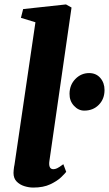

<svg xmlns="http://www.w3.org/2000/svg" viewBox="-20 -837 492 867"><path d="M203 -109.5Q200.5 -92.5 204.8 -82.8Q209 -73 221 -73Q228.5 -73 237.5 -77Q246.5 -81 266 -95.5L279 -61Q273 -53 255.5 -36.2Q238 -19.5 207 -4.8Q176 10 130 10Q110.5 10 89.8 3.5Q69 -3 55 -17.5Q41 -32 41 -56Q41 -62 41.8 -69.2Q42.5 -76.5 43.5 -83.2Q44.5 -90 45.5 -93.5L140 -736.5L74.5 -756.5L84.5 -796L278 -817L303 -803ZM294 -414Q294.5 -454 320.5 -480.5Q346.5 -507 382.5 -507Q414 -507 433 -485Q452 -463 452 -430.5Q452 -390 426.2 -363.8Q400.5 -337.5 360.5 -337.5Q334 -337.5 313.8 -359.5Q293.5 -381.5 294 -414Z"/></svg>

Font: Merriweather 20pt Black
Style: Italic
Weight: 900
Italic angle: -7.8°
Version: Version 2.101